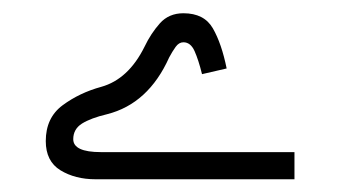

<svg xmlns="http://www.w3.org/2000/svg" viewBox="-20 -374 539 297"><path d="M435.5 -138.7V-96.7H127.9Q96.2 -96.7 73.5 -110.6Q50.8 -124.5 50.8 -155.8Q50.8 -191.9 76.9 -211.2Q103 -230.5 136.7 -239.7Q178.7 -251.5 203.6 -301.8Q213.4 -322.3 227.3 -337.9Q241.2 -353.5 263.7 -353.5Q295.9 -353.5 309.3 -330.1Q322.8 -306.6 330.6 -268.1L292.5 -259.3Q287.1 -281.2 281 -294.9Q274.9 -308.6 263.7 -308.6Q256.8 -308.6 251.7 -301.5Q246.6 -294.4 241.7 -285.2Q209.5 -213.4 145.5 -197.3Q120.6 -191.4 106.9 -182.9Q93.3 -174.3 93.3 -158.7Q93.3 -138.7 136.2 -138.7Z"/></svg>

Font: Estedad-FD Regular
Style: FD-Regular
Weight: 400
Designer: Amin Abedi
Version: Version 7.3